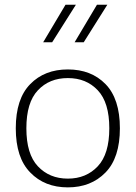

<svg xmlns="http://www.w3.org/2000/svg" viewBox="-20 -789 575 814"><path d="M267.6 -494.6C202.1 -494.6 148.9 -474.1 108.4 -432.6C67.4 -391.1 46.9 -328.6 46.9 -245.1C46.9 -161.6 67.4 -99.1 108.4 -57.6C148.9 -15.6 202.1 5.4 267.6 5.4C333 5.4 386.2 -15.6 427.2 -57.6C467.8 -99.1 488.3 -161.6 488.3 -245.1C488.3 -328.6 467.8 -391.1 427.2 -432.6C386.7 -474.1 333.5 -494.6 267.6 -494.6ZM267.6 -458C319.8 -458 361.8 -440.9 394.5 -406.2C427.2 -371.6 443.4 -317.9 443.4 -245.1C443.4 -172.4 427.2 -118.7 394.5 -84C361.8 -49.3 319.8 -31.7 267.6 -31.7C215.3 -31.7 173.3 -49.3 140.6 -84C107.9 -118.7 91.8 -172.4 91.8 -245.1C91.8 -317.9 107.9 -371.6 140.6 -406.2C173.3 -440.9 215.3 -458 267.6 -458ZM163.1 -609.9H201.2L301.8 -769H257.8ZM296.4 -609.9H335L435.1 -769H391.1Z"/></svg>

Font: Estedad ExtraLight
Style: Regular
Weight: 200
Designer: Amin Abedi
Version: Version 7.3